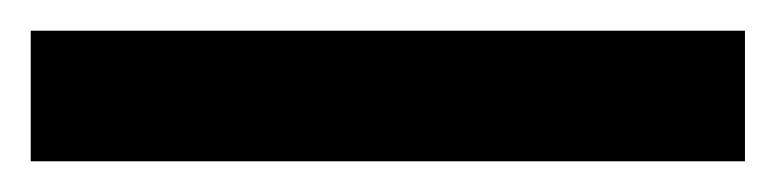

<svg xmlns="http://www.w3.org/2000/svg" viewBox="-22 56 505 125"><path d="M463 161H-2V76H463Z"/></svg>

Font: Noto Sans Thai ExtCond SemBd
Style: Regular
Weight: 600
Width: 2
Designer: Monotype Design Team
Foundry: Monotype Imaging Inc.
Version: Version 2.002; ttfautohint (v1.8.4.7-5d5b)